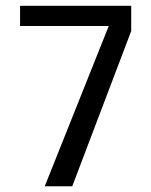

<svg xmlns="http://www.w3.org/2000/svg" viewBox="-20 -648 526 668"><path d="M135.7 0 358.4 -557.6H49.8V-627.9H436.5V-540L231.4 0Z"/></svg>

Font: Padauk
Style: Regular
Weight: 400
Designer: Debbi Hosken, Becca Hirsbrunner Spalinger
Foundry: SIL International
Version: Version 5.003